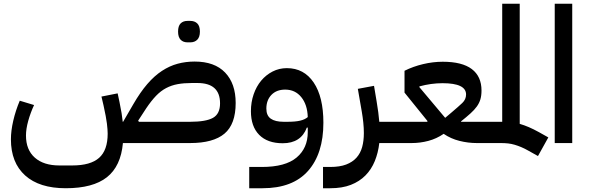

<svg xmlns="http://www.w3.org/2000/svg" viewBox="-20 -760 3129 1020"><path d="M329 240Q189 240 113.5 172Q38 104 38 -20Q38 -65 50.5 -119Q63 -173 85 -225L161 -202Q142 -161 130 -118Q118 -75 118 -40Q118 36 165 77.5Q212 119 295 119H364Q461 119 506.5 78.5Q552 38 552 -50Q552 -70 548 -103.5Q544 -137 530 -200L519 -247L605 -264L615 -217Q622 -184 626 -158.5Q630 -133 632 -113H634L688 -206Q725 -270 762.5 -313.5Q800 -357 840.5 -383.5Q881 -410 924 -421.5Q967 -433 1014 -433Q1120 -433 1176 -374.5Q1232 -316 1232 -213Q1232 -100 1172.5 -50Q1113 0 990 0H633Q622 123 548 181.5Q474 240 329 240ZM990 -113Q1074 -113 1111.5 -134Q1149 -155 1149 -211Q1149 -319 1029 -319H999Q957 -319 924 -313Q891 -307 862.5 -292Q834 -277 809 -251Q784 -225 757 -185L714 -119L718 -113ZM976 -535Q953 -535 939.5 -549Q926 -563 926 -592Q926 -622 939.5 -635.5Q953 -649 976 -649H991Q1014 -649 1028 -635.5Q1042 -622 1042 -592Q1042 -563 1028 -549Q1014 -535 991 -535Z M1304 127H1371Q1496 127 1555.5 77Q1615 27 1615 -58V-82H1610Q1579 1 1482 1Q1401 1 1357 -43.5Q1313 -88 1313 -169Q1313 -217 1327.5 -259Q1342 -301 1367.5 -331.5Q1393 -362 1428 -380Q1463 -398 1504 -398Q1595 -398 1646.5 -321.5Q1698 -245 1698 -108Q1698 56 1616.5 148Q1535 240 1375 240H1304ZM1507 -113Q1549 -113 1574.5 -119Q1600 -125 1615 -138Q1613 -204 1580.5 -244Q1548 -284 1495 -284Q1449 -284 1422 -256Q1395 -228 1395 -183Q1395 -146 1418.5 -129.5Q1442 -113 1487 -113Z M1696 127H1734Q1785 127 1819 114Q1853 101 1874 77.5Q1895 54 1904 21Q1913 -12 1913 -53Q1913 -80 1910 -109Q1907 -138 1902 -167L1881 -288L1967 -304L1981 -220Q1986 -191 1989.5 -164Q1993 -137 1995 -113H2088V-24L2064 0H1995Q1989 52 1971 96Q1953 140 1921.5 172Q1890 204 1844 222Q1798 240 1735 240H1696Z M2064 -89 2088 -113H2250L2251 -117L2129 -268V-384Q2175 -407 2228 -419.5Q2281 -432 2332 -432Q2435 -432 2486.5 -393Q2538 -354 2538 -279Q2538 -252 2532 -232Q2526 -212 2513 -194Q2500 -176 2479.5 -157.5Q2459 -139 2429 -115L2430 -113H2579V-24L2555 0H2513Q2467 0 2421 -11.5Q2375 -23 2337 -49Q2299 -23 2255.5 -11.5Q2212 0 2167 0H2064ZM2208 -297 2345 -134 2377 -161Q2416 -194 2436 -213Q2456 -232 2456 -258Q2456 -318 2331 -318Q2270 -318 2208 -301Z M2788 41Q2767 29 2749 21.5Q2731 14 2714 9Q2697 4 2679.5 2Q2662 0 2640 0H2555V-89L2579 -113H2648V-740H2741V-102Q2765 -95 2789.5 -84.5Q2814 -74 2843 -58L2893 -30L2838 69Z M2927 -740H3020V0H2927Z"/></svg>

Font: IBM Plex Arabic Medium
Style: Regular
Weight: 500
Designer: Mike Abbink, Paul van der Laan, Pieter van Rosmalen, Wael Morcos, Khajak Apelian
Foundry: Bold Monday
Version: Version 1.0